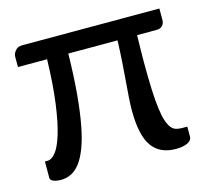

<svg xmlns="http://www.w3.org/2000/svg" viewBox="-77 -561 707 653"><g transform="rotate(-15 276.5 -234.5)"><path d="M535.6 -473.1V-432.6Q535.6 -421.4 528.6 -413.3Q521.5 -405.3 507.8 -405.3H439Q438.5 -379.4 438 -356.9Q437.5 -334.5 437.5 -312Q437.5 -255.4 439.2 -214.8Q440.9 -174.3 444.6 -146.5Q448.2 -118.7 453.9 -101.8Q459.5 -85 466.8 -75.7Q474.1 -66.4 483.6 -63.5Q493.2 -60.5 504.9 -60.5H523.4V-25.9Q523.4 -11.7 507.6 -4.4Q491.7 2.9 466.8 2.9Q410.6 2.9 383.1 -35.9Q355.5 -74.7 355.5 -162.1Q355.5 -183.1 357.2 -207.8Q358.9 -232.4 361.3 -262Q363.8 -291.5 366.2 -326.9Q368.7 -362.3 370.1 -405.3H196.8Q195.3 -324.2 189.7 -262.2Q184.1 -200.2 175.3 -154.8Q166.5 -109.4 154.5 -78.9Q142.6 -48.3 127.9 -30Q113.3 -11.7 96.4 -4.2Q79.6 3.4 61 3.4Q55.2 3.4 48.8 2.4Q42.5 1.5 37.1 -0.5Q31.7 -2.4 28.3 -5.6Q24.9 -8.8 24.9 -13.2V-71.3H34.7Q48.8 -71.3 63.2 -89.1Q77.6 -106.9 89.8 -146.7Q102.1 -186.5 110.8 -250.2Q119.6 -314 122.1 -405.3H19.5V-441.4Q19.5 -452.1 28.1 -462.6Q36.6 -473.1 52.7 -473.1Z"/></g></svg>

Font: Carlito
Style: Regular
Weight: 400
Designer: Lukasz Dziedzic
Foundry: tyPoland Lukasz Dziedzic
Version: Version 1.103; Beta1; all basic design good, some composites